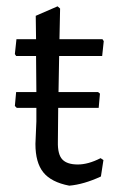

<svg xmlns="http://www.w3.org/2000/svg" viewBox="-20 -581 363 607"><path d="M199 6Q142 -5 117 -36Q92 -67 92 -126L95 -197V-240H33L27 -246L31 -290H95L94 -404H31L27 -410L32 -457H94L93 -531L162 -561L170 -554L168 -457H304L308 -451L303 -404H167L165 -290H290L296 -285L292 -240H164L163 -133Q162 -93 177 -77Q192 -61 226 -61Q259 -61 298 -81L307 -75L299 -23Q245 2 199 6Z"/></svg>

Font: Alegreya Sans SC
Style: Regular
Weight: 400
Designer: Juan Pablo del Peral
Foundry: Huerta Tipografica
Version: Version 2.007